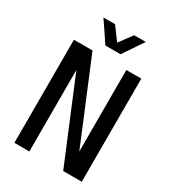

<svg xmlns="http://www.w3.org/2000/svg" viewBox="-215 -1029 1031 1145"><g transform="rotate(30 300.0 -456.5)"><path d="M68 0V-710H196L429 -149V-710H532V0H404L171 -561V0ZM154 -913H234L300 -824L366 -913H446L352 -774H248Z"/></g></svg>

Font: Geist Mono Medium
Style: Regular
Weight: 500
Monospace: yes
Designer: Basement.studio, Andrés Briganti, Mateo Zaragoza
Foundry: Basement.studio, Vercel, Andrés Briganti, Guido Ferreyra, Mateo Zaragoza
Version: Version 1.500; ttfautohint (v1.8.4.7-5d5b)